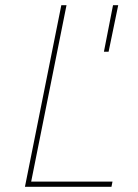

<svg xmlns="http://www.w3.org/2000/svg" viewBox="-20 -719 531 739"><path d="M100 -20H413L409 0H76L216 -699H236ZM415 -699H435L398 -520H380Z"/></svg>

Font: Gontserrat Thin
Style: Italic
Weight: 250
Italic angle: -11.3°
Designer: Julieta Ulanovsky
Foundry: Julieta Ulanovsky
Version: Version 6.001